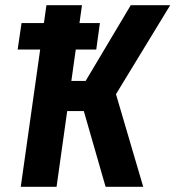

<svg xmlns="http://www.w3.org/2000/svg" viewBox="-20 -720 676 740"><path d="M48 -529 63 -631H365L351 -529ZM60 0 159 -700H296L255 -408H310L484 -700H636L427 -357L532 0H387L303 -292H239L198 0Z"/></svg>

Font: Finlandica SemiBold
Style: Italic
Weight: 600
Italic angle: -8°
Designer: Niklas Ekholm, Juho Hiilivirta, Jaakko Suomalainen
Foundry: Helsinki Type Studio
Version: Version 1.063